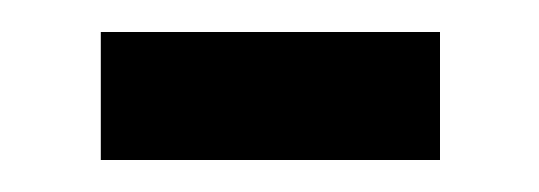

<svg xmlns="http://www.w3.org/2000/svg" viewBox="-20 -357 337 120"><path d="M43 -337H255V-257H43Z"/></svg>

Font: Noto Sans Bengali UI Condensed
Style: Regular
Weight: 400
Width: 3
Designer: Jelle Bosma - Monotype Design Team
Foundry: Monotype Imaging Inc.
Version: Version 2.003; ttfautohint (v1.8.4.7-5d5b)